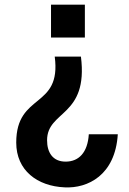

<svg xmlns="http://www.w3.org/2000/svg" viewBox="-20 -594 555 828"><path d="M346 -432V-574H200V-432ZM216 -350C246 -123 50 -196 50 21C50 141 141 209 259 214C358 219 477 162 488 -15H363C358 65 319 103 263 103C207 103 183 63 183 11C183 -119 362 -89 329 -350Z"/></svg>

Font: Spoqa Han Sans Neo Bold
Style: Bold
Weight: 700
Designer: [Spoqa Han Sans Neo] Dong-huui Kim  Younghwa Kang  Yujin Lee  [Noto Sans] Ryoko NISHIZUKA  (kana & ideographs); Paul D. 
Foundry: Spoqa (http://www.spoqa-han-sans.com)
Version: Version 1.000